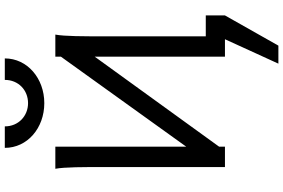

<svg xmlns="http://www.w3.org/2000/svg" viewBox="-212 -754 1190 807"><g transform="rotate(-90 383.5 -350.0)"><path d="M549.3 -689.5 170.9 -162.6V-712.9H78.1C85.4 -673.8 85.4 -596.7 85.4 -500.5V0H170.9V-24.4L549.3 -547.4V0H622.6L520 224.6H595.7L722.7 0V-80.6H634.8V-500.5C634.8 -596.7 634.8 -673.8 642.1 -712.9H549.3ZM451.7 -925.3C451.7 -867.7 408.2 -827.6 354 -827.6C300.3 -827.6 256.3 -867.7 256.3 -925.3H166C166 -830.6 249 -759.3 354 -759.3C458 -759.3 542 -830.6 542 -925.3Z"/></g></svg>

Font: Andika
Style: Regular
Weight: 400
Designer: Victor Gaultney, Annie Olsen, Julie Remington, Don Collingsworth, Eric Hays
Foundry: SIL International
Version: Version 1.000